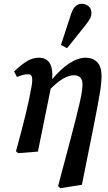

<svg xmlns="http://www.w3.org/2000/svg" viewBox="-20 -796 568 1008"><path d="M64 -2 75 8 179 0 246 -330C291 -376 333 -401 368 -401C397 -401 413 -385 413 -354C413 -311 400 -253 341 -30L285 181L297 192L410 174L469 -120C507 -312 513 -350 513 -401C513 -459 483 -493 428 -493C378 -493 315 -454 254 -380C260 -454 237 -493 184 -493C144 -493 111 -474 54 -421L69 -392C93 -401 107 -406 128 -406C149 -406 154 -388 145 -339C129 -249 109 -167 64 -2ZM300 -560 332 -543C365 -583 396 -623 428 -663C450 -690 460 -706 460 -729C460 -756 439 -776 409 -776C386 -776 366 -763 352 -719C335 -668 317 -613 300 -560Z"/></svg>

Font: Source Serif Pro Semibold
Style: Italic
Weight: 600
Italic angle: -12°
Designer: Frank Grießhammer
Foundry: Adobe Systems Incorporated
Version: Version 3.001;hotconv 1.0.111;makeotfexe 2.5.65597